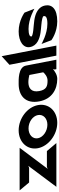

<svg xmlns="http://www.w3.org/2000/svg" viewBox="764 -1506 721 2352"><g transform="rotate(-90 1125.0 -329.5)"><path d="M13 0H549L451 -116H256L233 -106L491 -450H-31L66 -334H247L270 -344Z M486 -226C511 -95 653 11 797 11C942 11 1039 -95 1014 -226C989 -357 850 -462 705 -462C561 -462 461 -357 486 -226ZM608 -226C596 -290 650 -341 729 -341C807 -341 880 -290 892 -226C904 -162 852 -110 774 -110C695 -110 620 -162 608 -226Z M1060 -207C1090 -53 1208 11 1335 11C1385 11 1429 -20 1456 -42L1450 -22L1454 0H1570L1498 -372C1479 -470 1318 -462 1273 -462C1132 -462 1026 -381 1060 -207ZM1186 -209C1167 -309 1225 -343 1296 -343C1327 -343 1362 -336 1383 -331L1416 -161C1404 -146 1365 -108 1315 -108C1249 -108 1203 -119 1186 -209Z M1620 0H1743L1613 -670L1508 -575Z M1725 -322C1742 -234 1829 -205 1903 -194C1962 -185 2032 -184 2076 -172C2098 -166 2102 -163 2104 -154C2109 -127 2083 -110 2010 -110C1884 -110 1763 -182 1763 -182L1809 -61C1809 -61 1904 11 2039 11C2197 11 2250 -57 2234 -139C2221 -206 2166 -240 2112 -257C2037 -281 1941 -275 1880 -292C1858 -298 1856 -300 1855 -307C1852 -325 1879 -341 1947 -341C2073 -341 2194 -269 2194 -269L2147 -390C2147 -390 2052 -462 1917 -462C1791 -462 1709 -402 1725 -322Z"/></g></svg>

Font: Charger EcoBlack
Style: OpObl
Weight: 1000
Designer: Jasper
Foundry: Cannot Into Space Fonts
Version: Version 1.1